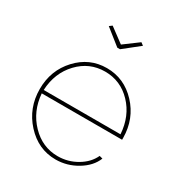

<svg xmlns="http://www.w3.org/2000/svg" viewBox="-174 -852 923 983"><g transform="rotate(30 288.0 -360.0)"><path d="M296 10Q193 10 119.5 -70.5Q46 -151 46 -263Q46 -373 117.5 -450Q189 -527 291 -527Q394 -527 467 -449Q540 -371 541 -259V-248H66Q74 -147 140 -78.5Q206 -10 297 -10Q357 -10 409 -40.5Q461 -71 483 -119L502 -114Q481 -61 422 -25.5Q363 10 296 10ZM66 -268H520Q513 -372 448.5 -439.5Q384 -507 292 -507Q200 -507 135.5 -439Q71 -371 66 -268ZM191 -718 207 -730 292 -667 377 -730 393 -718 300 -644H284Z"/></g></svg>

Font: Raleway
Style: Thin
Weight: 100
Designer: Matt McInerney, Pablo Impallari, Rodrigo Fuenzalida
Foundry: Matt McInerney, Pablo Impallari, Rodrigo Fuenzalida
Version: Version 3.000